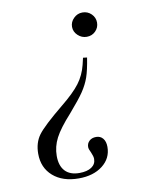

<svg xmlns="http://www.w3.org/2000/svg" viewBox="-79 -538 658 808"><g transform="rotate(-10 250.0 -134.5)"><path d="M297.9 -289.1 314.9 -287.1Q306.6 -233.9 296.4 -204.6Q286.1 -175.3 267.3 -147.2Q248.5 -119.1 204.1 -67.9Q155.3 -14.2 136.2 22.5Q117.2 59.1 117.2 99.1Q117.2 141.1 138.2 163.6Q159.2 186 199.2 186Q232.4 186 251.2 173.3Q270 160.6 270 138.2Q270 127.4 262.2 109.9Q253.9 93.8 253.9 85Q253.9 69.3 264.9 59.1Q275.9 48.8 293.9 48.8Q312.5 48.8 323.2 62Q334 75.2 334 98.1Q334 147 294.7 177.5Q255.4 208 192.9 208Q124 208 83 172.1Q42 136.2 42 76.2Q42 29.3 65.9 -3.2Q89.8 -35.6 175.8 -106Q230 -149.9 255.1 -183.3Q280.3 -216.8 291 -259.8ZM328.1 -477.1Q350.6 -477.1 366.2 -461.7Q381.8 -446.3 381.8 -424.8Q381.8 -403.3 366.7 -388.2Q351.6 -373 329.1 -373Q307.6 -373 291.3 -388.4Q274.9 -403.8 274.9 -424.8Q274.9 -445.8 290.8 -461.4Q306.6 -477.1 328.1 -477.1Z"/></g></svg>

Font: Accordance
Style: Italic
Weight: 400
Italic angle: -11°
Version: Version 1.2 (build January 31, 2020) Miklal Software Solutio